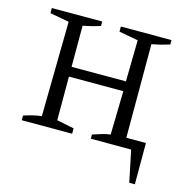

<svg xmlns="http://www.w3.org/2000/svg" viewBox="-94 -571 773 795"><g transform="rotate(15 292.0 -173.0)"><path d="M32 0V-20Q50 -26 67.5 -30.5Q85 -35 108 -38L114 -444L32 -459V-481H248V-462Q230 -456 212 -451.5Q194 -447 174 -443V-267H407L410 -444L328 -459V-481H545V-462Q526 -456 508 -451.5Q490 -447 469 -443V-42H553V135H529L501 0H328V-18Q346 -24 365.5 -30Q385 -36 403 -38L407 -225H174V-38L248 -23V0Z"/></g></svg>

Font: Piazzolla Light
Style: Regular
Weight: 300
Designer: Juan Pablo del Peral
Foundry: Huerta Tipografica
Version: Version 1.330